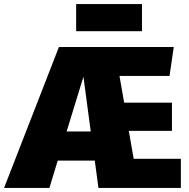

<svg xmlns="http://www.w3.org/2000/svg" viewBox="-50 -928 933 948"><path d="M651 -908H326V-774H651ZM610 -144 586 -282H799V-421H563L540 -553H787L808 -696H241L-30 0H194L235 -135H418L436 0H843V-144ZM279 -279 362 -549 398 -279Z"/></svg>

Font: Fira Sans Heavy
Style: Regular
Weight: 900
Designer: bBox Type GmbH & Carrois Corporate GbR & Edenspiekermann AG
Foundry: bBox Type GmbH & Carrois Corporate GbR & Edenspiekermann AG
Version: Version 4.300;PS 004.300;hotconv 1.0.88;makeotf.lib2.5.64775